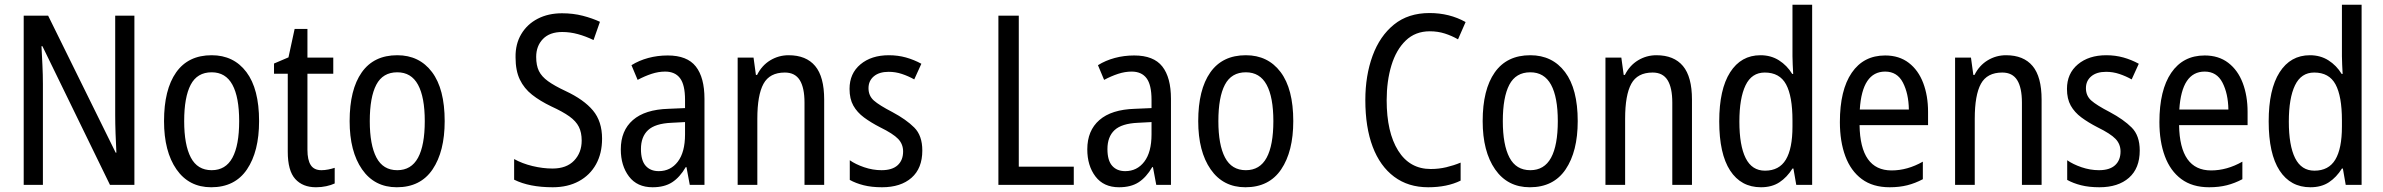

<svg xmlns="http://www.w3.org/2000/svg" viewBox="-20 -780 10053 810"><path d="M547 0H444L159 -585H155Q157 -546 159 -505Q161 -464 161 -426V0H80V-714H183L468 -136H471Q469 -174 467.5 -216.5Q466 -259 466 -294V-714H547Z M1073 -269Q1073 -141 1022 -65.5Q971 10 871 10Q777 10 724.5 -65.5Q672 -141 672 -269Q672 -402 723 -474.5Q774 -547 873 -547Q966 -547 1019.5 -476Q1073 -405 1073 -269ZM757 -269Q757 -169 785 -115.5Q813 -62 873 -62Q932 -62 960.5 -114.5Q989 -167 989 -269Q989 -370 960.5 -422.5Q932 -475 873 -475Q812 -475 784.5 -422.5Q757 -370 757 -269Z M1336 -62Q1350 -62 1365 -65Q1380 -68 1392 -72V-6Q1377 1 1356.5 5.5Q1336 10 1313 10Q1257 10 1225.5 -25Q1194 -60 1194 -140V-469H1136V-512L1197 -538L1223 -658H1277V-537H1386V-469H1277V-148Q1277 -105 1291 -83.5Q1305 -62 1336 -62Z M1856 -269Q1856 -141 1805 -65.5Q1754 10 1654 10Q1560 10 1507.5 -65.5Q1455 -141 1455 -269Q1455 -402 1506 -474.5Q1557 -547 1656 -547Q1749 -547 1802.5 -476Q1856 -405 1856 -269ZM1540 -269Q1540 -169 1568 -115.5Q1596 -62 1656 -62Q1715 -62 1743.5 -114.5Q1772 -167 1772 -269Q1772 -370 1743.5 -422.5Q1715 -475 1656 -475Q1595 -475 1567.5 -422.5Q1540 -370 1540 -269Z M2520 -195Q2520 -133 2494.5 -87Q2469 -41 2422 -15.5Q2375 10 2312 10Q2213 10 2149 -22V-109Q2183 -90 2226.5 -79.5Q2270 -69 2311 -69Q2370 -69 2402 -102.5Q2434 -136 2434 -187Q2434 -221 2422 -245Q2410 -269 2382 -289Q2354 -309 2306 -331Q2258 -354 2224.5 -380.5Q2191 -407 2173 -444.5Q2155 -482 2155 -538Q2154 -594 2179 -636Q2204 -678 2248.5 -701Q2293 -724 2351 -724Q2398 -724 2438.5 -713.5Q2479 -703 2511 -688L2484 -611Q2451 -627 2418 -636Q2385 -645 2352 -645Q2299 -645 2270.5 -615.5Q2242 -586 2242 -540Q2242 -504 2253.5 -480.5Q2265 -457 2292 -437.5Q2319 -418 2366 -396Q2443 -360 2481.5 -314Q2520 -268 2520 -195Z M2797 -546Q2879 -546 2915.5 -499.5Q2952 -453 2952 -363V0H2890L2876 -75H2873Q2848 -32 2815.5 -11Q2783 10 2733 10Q2668 10 2633.5 -35.5Q2599 -81 2599 -150Q2599 -229 2650 -273.5Q2701 -318 2800 -321L2870 -324V-359Q2870 -422 2849 -450Q2828 -478 2786 -478Q2758 -478 2729 -468.5Q2700 -459 2670 -443L2644 -505Q2676 -525 2715 -535.5Q2754 -546 2797 -546ZM2813 -262Q2744 -259 2714 -231Q2684 -203 2684 -151Q2684 -103 2704 -80.5Q2724 -58 2759 -58Q2809 -58 2839.5 -98Q2870 -138 2870 -213V-265Z M3307 -547Q3381 -547 3419 -501.5Q3457 -456 3457 -360V0H3374V-347Q3374 -410 3354 -442Q3334 -474 3291 -474Q3227 -474 3201 -426.5Q3175 -379 3175 -279V0H3092V-537H3159L3169 -464H3174Q3194 -504 3229.5 -525.5Q3265 -547 3307 -547Z M3871 -145Q3871 -70 3825.5 -30Q3780 10 3701 10Q3657 10 3623.5 1.5Q3590 -7 3565 -21V-104Q3589 -87 3625.5 -74.5Q3662 -62 3699 -62Q3744 -62 3767 -83Q3790 -104 3790 -141Q3790 -172 3769 -194Q3748 -216 3693 -243Q3654 -263 3625 -284.5Q3596 -306 3580 -334.5Q3564 -363 3564 -405Q3564 -470 3610 -508.5Q3656 -547 3730 -547Q3768 -547 3802 -537.5Q3836 -528 3867 -511L3837 -445Q3812 -459 3785 -468Q3758 -477 3729 -477Q3689 -477 3666.5 -458Q3644 -439 3644 -408Q3644 -376 3666.5 -356Q3689 -336 3745 -307Q3803 -276 3837 -242Q3871 -208 3871 -145Z M4192 0V-714H4278V-77H4510V0Z M4765 -546Q4847 -546 4883.5 -499.5Q4920 -453 4920 -363V0H4858L4844 -75H4841Q4816 -32 4783.5 -11Q4751 10 4701 10Q4636 10 4601.5 -35.5Q4567 -81 4567 -150Q4567 -229 4618 -273.5Q4669 -318 4768 -321L4838 -324V-359Q4838 -422 4817 -450Q4796 -478 4754 -478Q4726 -478 4697 -468.5Q4668 -459 4638 -443L4612 -505Q4644 -525 4683 -535.5Q4722 -546 4765 -546ZM4781 -262Q4712 -259 4682 -231Q4652 -203 4652 -151Q4652 -103 4672 -80.5Q4692 -58 4727 -58Q4777 -58 4807.5 -98Q4838 -138 4838 -213V-265Z M5436 -269Q5436 -141 5385 -65.5Q5334 10 5234 10Q5140 10 5087.5 -65.5Q5035 -141 5035 -269Q5035 -402 5086 -474.5Q5137 -547 5236 -547Q5329 -547 5382.5 -476Q5436 -405 5436 -269ZM5120 -269Q5120 -169 5148 -115.5Q5176 -62 5236 -62Q5295 -62 5323.5 -114.5Q5352 -167 5352 -269Q5352 -370 5323.5 -422.5Q5295 -475 5236 -475Q5175 -475 5147.5 -422.5Q5120 -370 5120 -269Z M6012 -648Q5951 -648 5910.5 -609Q5870 -570 5850 -504Q5830 -438 5830 -357Q5830 -222 5878.5 -144.5Q5927 -67 6016 -67Q6050 -67 6081.5 -74.5Q6113 -82 6142 -94V-18Q6085 10 6005 10Q5921 10 5861.5 -34.5Q5802 -79 5771 -161Q5740 -243 5740 -358Q5740 -461 5770.5 -544.5Q5801 -628 5861 -676.5Q5921 -725 6011 -725Q6095 -725 6163 -687L6131 -614Q6105 -629 6075.5 -638.5Q6046 -648 6012 -648Z M6636 -269Q6636 -141 6585 -65.5Q6534 10 6434 10Q6340 10 6287.5 -65.5Q6235 -141 6235 -269Q6235 -402 6286 -474.5Q6337 -547 6436 -547Q6529 -547 6582.5 -476Q6636 -405 6636 -269ZM6320 -269Q6320 -169 6348 -115.5Q6376 -62 6436 -62Q6495 -62 6523.5 -114.5Q6552 -167 6552 -269Q6552 -370 6523.5 -422.5Q6495 -475 6436 -475Q6375 -475 6347.5 -422.5Q6320 -370 6320 -269Z M6968 -547Q7042 -547 7080 -501.5Q7118 -456 7118 -360V0H7035V-347Q7035 -410 7015 -442Q6995 -474 6952 -474Q6888 -474 6862 -426.5Q6836 -379 6836 -279V0H6753V-537H6820L6830 -464H6835Q6855 -504 6890.5 -525.5Q6926 -547 6968 -547Z M7409 10Q7325 10 7279 -60.5Q7233 -131 7233 -268Q7233 -403 7279 -475Q7325 -547 7407 -547Q7451 -547 7485 -525.5Q7519 -504 7541 -468H7545Q7544 -487 7543 -507.5Q7542 -528 7542 -543V-760H7625V0H7558L7546 -69H7542Q7519 -32 7487 -11Q7455 10 7409 10ZM7426 -60Q7486 -60 7514 -106.5Q7542 -153 7542 -246V-272Q7542 -374 7515 -424Q7488 -474 7425 -474Q7370 -474 7344 -420Q7318 -366 7318 -267Q7318 -166 7344.5 -113Q7371 -60 7426 -60Z M7933 -546Q7992 -546 8032.5 -515Q8073 -484 8093.5 -430Q8114 -376 8114 -308V-252H7825Q7828 -61 7960 -61Q8027 -61 8092 -98V-24Q8060 -7 8026.5 1.5Q7993 10 7952 10Q7881 10 7834.5 -24.5Q7788 -59 7765 -121Q7742 -183 7742 -265Q7742 -400 7792 -473Q7842 -546 7933 -546ZM7933 -478Q7836 -478 7826 -318H8033Q8032 -385 8008 -431.5Q7984 -478 7933 -478Z M8443 -547Q8517 -547 8555 -501.5Q8593 -456 8593 -360V0H8510V-347Q8510 -410 8490 -442Q8470 -474 8427 -474Q8363 -474 8337 -426.5Q8311 -379 8311 -279V0H8228V-537H8295L8305 -464H8310Q8330 -504 8365.5 -525.5Q8401 -547 8443 -547Z M9007 -145Q9007 -70 8961.5 -30Q8916 10 8837 10Q8793 10 8759.5 1.5Q8726 -7 8701 -21V-104Q8725 -87 8761.5 -74.5Q8798 -62 8835 -62Q8880 -62 8903 -83Q8926 -104 8926 -141Q8926 -172 8905 -194Q8884 -216 8829 -243Q8790 -263 8761 -284.5Q8732 -306 8716 -334.5Q8700 -363 8700 -405Q8700 -470 8746 -508.5Q8792 -547 8866 -547Q8904 -547 8938 -537.5Q8972 -528 9003 -511L8973 -445Q8948 -459 8921 -468Q8894 -477 8865 -477Q8825 -477 8802.5 -458Q8780 -439 8780 -408Q8780 -376 8802.5 -356Q8825 -336 8881 -307Q8939 -276 8973 -242Q9007 -208 9007 -145Z M9281 -546Q9340 -546 9380.5 -515Q9421 -484 9441.5 -430Q9462 -376 9462 -308V-252H9173Q9176 -61 9308 -61Q9375 -61 9440 -98V-24Q9408 -7 9374.5 1.5Q9341 10 9300 10Q9229 10 9182.5 -24.5Q9136 -59 9113 -121Q9090 -183 9090 -265Q9090 -400 9140 -473Q9190 -546 9281 -546ZM9281 -478Q9184 -478 9174 -318H9381Q9380 -385 9356 -431.5Q9332 -478 9281 -478Z M9727 10Q9643 10 9597 -60.5Q9551 -131 9551 -268Q9551 -403 9597 -475Q9643 -547 9725 -547Q9769 -547 9803 -525.5Q9837 -504 9859 -468H9863Q9862 -487 9861 -507.5Q9860 -528 9860 -543V-760H9943V0H9876L9864 -69H9860Q9837 -32 9805 -11Q9773 10 9727 10ZM9744 -60Q9804 -60 9832 -106.5Q9860 -153 9860 -246V-272Q9860 -374 9833 -424Q9806 -474 9743 -474Q9688 -474 9662 -420Q9636 -366 9636 -267Q9636 -166 9662.5 -113Q9689 -60 9744 -60Z"/></svg>

Font: Noto Sans Lao Condensed
Style: Regular
Weight: 400
Width: 3
Designer: Monotype Design Team
Foundry: Monotype Imaging Inc.
Version: Version 2.003; ttfautohint (v1.8.4.7-5d5b)